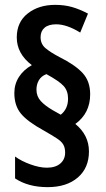

<svg xmlns="http://www.w3.org/2000/svg" viewBox="-20 -781 435 790"><path d="M39 -398Q39 -435 58 -464.5Q77 -494 111 -513Q49 -560 49 -627Q49 -690 94 -725.5Q139 -761 207 -761Q245 -761 276.5 -752Q308 -743 342 -725L310 -647Q255 -681 211 -681Q180 -681 163.5 -667Q147 -653 147 -628Q147 -600 167 -583Q187 -566 225 -546Q289 -514 320 -480.5Q351 -447 351 -393Q351 -315 290 -271Q346 -225 346 -158Q346 -90 300 -50.5Q254 -11 176 -11Q96 -11 42 -47V-137Q68 -118 105.5 -104.5Q143 -91 173 -91Q208 -91 228 -108Q248 -125 248 -153Q248 -173 240.5 -186Q233 -199 214 -211.5Q195 -224 160 -244Q94 -280 66.5 -313Q39 -346 39 -398ZM130 -412Q130 -385 147.5 -365.5Q165 -346 198 -327L230 -309Q260 -333 260 -375Q260 -407 242 -427Q224 -447 171 -476Q150 -468 140 -451Q130 -434 130 -412Z"/></svg>

Font: Noto Sans Devanagari UI ExtraCondensed SemiBold
Style: Regular
Weight: 600
Width: 2
Designer: Jelle Bosma - Monotype Design Team
Foundry: Monotype Imaging Inc.
Version: Version 2.004; ttfautohint (v1.8.4.7-5d5b)